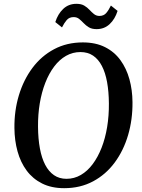

<svg xmlns="http://www.w3.org/2000/svg" viewBox="-20 -975 742 1005"><path d="M316 10Q249.5 10 200.5 -14.5Q151.5 -39 119.5 -82.2Q87.5 -125.5 71.8 -182.5Q56 -239.5 55.5 -304.5Q54.5 -396 79 -476.8Q103.5 -557.5 150 -619.8Q196.5 -682 263.2 -717.5Q330 -753 413.5 -753Q481 -753 530 -728.2Q579 -703.5 610.5 -660Q642 -616.5 657.5 -560.2Q673 -504 673.5 -441Q674.5 -349.5 650.5 -268Q626.5 -186.5 580.2 -124Q534 -61.5 467.2 -25.8Q400.5 10 316 10ZM328 -39Q368.5 -39 403.2 -59.2Q438 -79.5 465.2 -116Q492.5 -152.5 511.8 -201.8Q531 -251 540.8 -310Q550.5 -369 550 -433.5Q549.5 -495.5 540.5 -545.2Q531.5 -595 513.2 -630Q495 -665 467.2 -683.8Q439.5 -702.5 401 -702.5Q360.5 -702.5 325.8 -682.8Q291 -663 263.8 -627Q236.5 -591 217.2 -541.8Q198 -492.5 188.2 -434.2Q178.5 -376 179 -311.5Q179.5 -248.5 188.8 -198.2Q198 -148 216.5 -112.5Q235 -77 262.8 -58Q290.5 -39 328 -39ZM485.5 -822.5Q461 -822.5 445.2 -832Q429.5 -841.5 417.8 -854Q406 -866.5 394.2 -876Q382.5 -885.5 365.5 -885.5Q342.5 -885.5 329.2 -870Q316 -854.5 304.5 -831.5L269.5 -859.5Q283 -902 311 -928.5Q339 -955 380 -955Q405.5 -955 421.2 -945.5Q437 -936 448.5 -923.5Q460 -911 471.8 -901.5Q483.5 -892 499.5 -891.5Q523 -891.5 536 -906.8Q549 -922 560.5 -946L595.5 -918Q582 -875 554 -848.8Q526 -822.5 485.5 -822.5Z"/></svg>

Font: Merriweather 36pt Medium
Style: Italic
Weight: 500
Italic angle: -7.8°
Version: Version 2.101